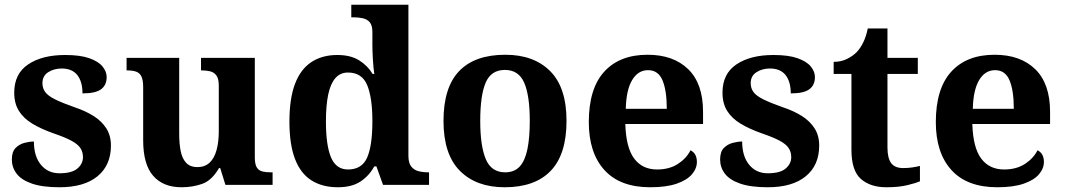

<svg xmlns="http://www.w3.org/2000/svg" viewBox="-20 -780 4492 810"><path d="M231 10Q159 10 114.5 -5.5Q70 -21 50 -47.5Q30 -74 30 -107Q30 -140 46 -156Q62 -172 84 -177.5Q106 -183 123 -183Q123 -121 152.5 -85Q182 -49 231 -49Q283 -49 306.5 -69Q330 -89 330 -117Q330 -139 319 -155.5Q308 -172 281 -186.5Q254 -201 207 -217Q153 -236 116 -258.5Q79 -281 59.5 -312.5Q40 -344 40 -389Q40 -469 99 -508.5Q158 -548 255 -548Q318 -548 356.5 -534.5Q395 -521 412.5 -499.5Q430 -478 430 -455Q430 -421 406.5 -403.5Q383 -386 328 -386Q328 -436 306 -463.5Q284 -491 240 -491Q208 -491 183.5 -475.5Q159 -460 159 -429Q159 -408 170.5 -392Q182 -376 212 -361Q242 -346 296 -327Q341 -312 375 -290.5Q409 -269 428.5 -238.5Q448 -208 448 -166Q448 -83 391.5 -36.5Q335 10 231 10Z M746 10Q668 10 626 -38.5Q584 -87 584 -188V-412Q584 -441 577 -456.5Q570 -472 555 -477.5Q540 -483 516 -483H514V-536H736V-216Q736 -173 742.5 -141.5Q749 -110 766 -92.5Q783 -75 812 -75Q844 -75 864 -93.5Q884 -112 893.5 -146.5Q903 -181 903 -227V-419Q903 -448 893 -461.5Q883 -475 867 -479Q851 -483 831 -483H828V-536H1055V-116Q1055 -87 1063.5 -73.5Q1072 -60 1087.5 -56.5Q1103 -53 1122 -53H1130V0H931L909 -71H904Q874 -19 833.5 -4.5Q793 10 746 10Z M1405 10Q1340 10 1294 -19Q1248 -48 1224.5 -109.5Q1201 -171 1201 -267Q1201 -364 1224.5 -426Q1248 -488 1293.5 -518Q1339 -548 1403 -548Q1459 -548 1495 -525.5Q1531 -503 1552 -468H1559Q1555 -496 1553 -531Q1551 -566 1551 -590V-645Q1551 -673 1540 -686Q1529 -699 1510.5 -703Q1492 -707 1470 -707H1462V-760H1703V-123Q1703 -93 1714.5 -78Q1726 -63 1745 -58Q1764 -53 1786 -53H1790V0H1596L1568 -78H1559Q1537 -38 1500.5 -14Q1464 10 1405 10ZM1448 -65Q1507 -65 1529 -115.5Q1551 -166 1551 -269Q1551 -368 1529 -421Q1507 -474 1448 -474Q1415 -474 1394.5 -450Q1374 -426 1364.5 -380.5Q1355 -335 1355 -268Q1355 -167 1376.5 -116Q1398 -65 1448 -65Z M2109 10Q1989 10 1920 -59.5Q1851 -129 1851 -270Q1851 -411 1917 -480Q1983 -549 2112 -549Q2232 -549 2301 -480Q2370 -411 2370 -270Q2370 -129 2303.5 -59.5Q2237 10 2109 10ZM2111 -53Q2150 -53 2172.5 -77.5Q2195 -102 2205 -150.5Q2215 -199 2215 -270Q2215 -377 2191.5 -431Q2168 -485 2110 -485Q2052 -485 2029 -431.5Q2006 -378 2006 -270Q2006 -164 2029.5 -108.5Q2053 -53 2111 -53Z M2723 10Q2596 10 2530 -62.5Q2464 -135 2464 -265Q2464 -406 2529 -477.5Q2594 -549 2712 -549Q2821 -549 2883.5 -488Q2946 -427 2946 -308V-257H2618Q2621 -157 2655.5 -111Q2690 -65 2752 -65Q2804 -65 2840 -88.5Q2876 -112 2893 -146Q2907 -139 2913.5 -126.5Q2920 -114 2920 -97Q2920 -69 2899 -44.5Q2878 -20 2834.5 -5Q2791 10 2723 10ZM2793 -321Q2793 -398 2775 -441Q2757 -484 2714 -484Q2672 -484 2647 -442.5Q2622 -401 2620 -321Z M3219 10Q3147 10 3102.5 -5.5Q3058 -21 3038 -47.5Q3018 -74 3018 -107Q3018 -140 3034 -156Q3050 -172 3072 -177.5Q3094 -183 3111 -183Q3111 -121 3140.5 -85Q3170 -49 3219 -49Q3271 -49 3294.5 -69Q3318 -89 3318 -117Q3318 -139 3307 -155.5Q3296 -172 3269 -186.5Q3242 -201 3195 -217Q3141 -236 3104 -258.5Q3067 -281 3047.5 -312.5Q3028 -344 3028 -389Q3028 -469 3087 -508.5Q3146 -548 3243 -548Q3306 -548 3344.5 -534.5Q3383 -521 3400.5 -499.5Q3418 -478 3418 -455Q3418 -421 3394.5 -403.5Q3371 -386 3316 -386Q3316 -436 3294 -463.5Q3272 -491 3228 -491Q3196 -491 3171.5 -475.5Q3147 -460 3147 -429Q3147 -408 3158.5 -392Q3170 -376 3200 -361Q3230 -346 3284 -327Q3329 -312 3363 -290.5Q3397 -269 3416.5 -238.5Q3436 -208 3436 -166Q3436 -83 3379.5 -36.5Q3323 10 3219 10Z M3719 10Q3652 10 3612 -25Q3572 -60 3572 -148V-468H3497V-519Q3529 -519 3554.5 -532Q3580 -545 3595 -561Q3610 -577 3622 -601.5Q3634 -626 3641 -660H3724V-536H3852V-468H3724V-158Q3724 -113 3739.5 -92Q3755 -71 3790 -71Q3810 -71 3827.5 -73.5Q3845 -76 3861 -80V-15Q3845 -8 3808.5 1Q3772 10 3719 10Z M4187 10Q4060 10 3994 -62.5Q3928 -135 3928 -265Q3928 -406 3993 -477.5Q4058 -549 4176 -549Q4285 -549 4347.5 -488Q4410 -427 4410 -308V-257H4082Q4085 -157 4119.5 -111Q4154 -65 4216 -65Q4268 -65 4304 -88.5Q4340 -112 4357 -146Q4371 -139 4377.5 -126.5Q4384 -114 4384 -97Q4384 -69 4363 -44.5Q4342 -20 4298.5 -5Q4255 10 4187 10ZM4257 -321Q4257 -398 4239 -441Q4221 -484 4178 -484Q4136 -484 4111 -442.5Q4086 -401 4084 -321Z"/></svg>

Font: Noto Serif Armenian
Style: Bold
Weight: 700
Version: Version 2.007